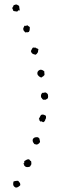

<svg xmlns="http://www.w3.org/2000/svg" viewBox="-20 -792 295 859"><path d="M39.1 -743.2Q40 -747.1 37.6 -749.5Q35.2 -752 35.2 -754.9Q35.2 -758.8 37.6 -761.2Q40 -763.7 41 -768.6Q51.8 -773.4 56.2 -771Q60.5 -768.6 65.4 -765.6L68.4 -745.1Q62.5 -747.1 61 -744.6Q59.6 -742.2 56.6 -740.2Q45.9 -741.2 43.5 -742.2Q41 -743.2 39.1 -743.2ZM88.9 -676.8Q93.8 -675.8 96.2 -676.8Q98.6 -677.7 103.5 -678.7Q105.5 -675.8 108.4 -674.3Q111.3 -672.9 113.3 -670.9Q113.3 -659.2 112.3 -655.8Q111.3 -652.3 109.4 -649.4Q102.5 -646.5 99.6 -647.5Q96.7 -648.4 93.8 -646.5Q89.8 -650.4 86.9 -653.8Q84 -657.2 84 -663.1Q84 -667 85.9 -669.4Q87.9 -671.9 88.9 -676.8ZM118.2 -563.5Q120.1 -567.4 122.1 -571.3Q124 -575.2 126 -578.1Q129.9 -580.1 133.3 -579.1Q136.7 -578.1 139.6 -579.1Q141.6 -576.2 145.5 -575.2Q149.4 -574.2 151.4 -572.3Q152.3 -567.4 150.9 -566.4Q149.4 -565.4 150.4 -559.6Q143.6 -548.8 141.6 -548.8Q139.6 -548.8 139.6 -546.9Q127 -549.8 123.5 -553.2Q120.1 -556.6 118.2 -563.5ZM166 -445.3Q160.2 -445.3 154.3 -450.7Q148.4 -456.1 147.5 -460Q145.5 -470.7 153.3 -476.6Q161.1 -482.4 168.9 -478.5Q172.9 -477.5 174.3 -475.6Q175.8 -473.6 178.7 -471.7Q177.7 -466.8 178.7 -463.4Q179.7 -460 178.7 -456.1Q171.9 -448.2 168.9 -448.2ZM172.9 -345.7Q167 -351.6 166.5 -353.5Q166 -355.5 164.1 -355.5Q162.1 -363.3 164.1 -368.7Q166 -374 169.9 -377Q173.8 -376 177.2 -377.4Q180.7 -378.9 185.5 -377.9Q187.5 -376 189.9 -374.5Q192.4 -373 194.3 -369.1Q195.3 -366.2 195.3 -360.8Q195.3 -355.5 194.3 -352.5Q184.6 -344.7 180.7 -345.7Q176.8 -346.7 172.9 -345.7ZM153.3 -258.8Q160.2 -271.5 161.6 -274.9Q163.1 -278.3 168 -279.3Q172.9 -280.3 178.2 -277.8Q183.6 -275.4 185.5 -273.4Q186.5 -263.7 186 -262.7Q185.5 -261.7 183.6 -259.8Q181.6 -248 172.9 -245.1Q168.9 -247.1 167 -248.5Q165 -250 160.2 -248Q159.2 -251 157.2 -252.4Q155.3 -253.9 156.2 -258.8ZM150.4 -177.7Q158.2 -170.9 157.2 -169.4Q156.2 -168 157.2 -167Q160.2 -158.2 158.7 -155.8Q157.2 -153.3 155.3 -151.4Q148.4 -144.5 142.1 -145.5Q135.7 -146.5 133.8 -147.5Q127 -156.2 127 -158.2Q124 -168 130.4 -173.8Q136.7 -179.7 150.4 -177.7ZM84 -61.5Q88.9 -59.6 88.4 -64Q87.9 -68.4 88.9 -71.3Q93.8 -74.2 98.6 -77.1Q103.5 -80.1 110.4 -79.1Q116.2 -71.3 117.2 -71.8Q118.2 -72.3 119.1 -71.3Q121.1 -61.5 120.1 -56.6Q116.2 -48.8 114.3 -46.9Q109.4 -44.9 104.5 -44.4Q99.6 -43.9 94.7 -45.9Q86.9 -51.8 87.9 -52.7Q88.9 -53.7 87.9 -54.7ZM41 19.5Q61.5 14.6 63 18.6Q64.5 22.5 69.3 26.4Q69.3 29.3 70.3 31.2Q71.3 33.2 70.3 37.1Q58.6 48.8 49.8 46.9Q40 42 39.1 34.2Q38.1 26.4 41 19.5Z"/></svg>

Font: Codystar
Style: Light
Weight: 300
Version: Version 1.000